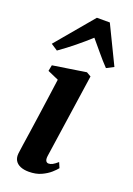

<svg xmlns="http://www.w3.org/2000/svg" viewBox="-157 -880 659 949"><g transform="rotate(20 172.5 -405.0)"><path d="M123.5 10.5Q98 10.5 79.5 2.8Q61 -5 52 -20.2Q43 -35.5 45.5 -58Q47.5 -74.5 52 -104.8Q56.5 -135 62.5 -175.2Q68.5 -215.5 75.2 -263Q82 -310.5 89.2 -362.2Q96.5 -414 103.5 -466L45.5 -491.5L51.5 -523L226.5 -550L250 -536.5L185.5 -95.5Q183 -77.5 187.8 -69.2Q192.5 -61 202 -61Q212 -61 222.5 -66.5Q233 -72 249 -86L261 -58Q253 -47.5 234.8 -31.2Q216.5 -15 188.8 -2.2Q161 10.5 123.5 10.5ZM50 -600 15 -623 180.5 -820H248.5L345 -621L307.5 -601.5Q281 -629 255 -660.5Q229 -692 202.5 -723Q168 -691.5 129.2 -660Q90.5 -628.5 50 -600Z"/></g></svg>

Font: Merriweather 60pt
Style: Bold Italic
Weight: 700
Italic angle: -7.8°
Version: Version 2.101